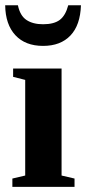

<svg xmlns="http://www.w3.org/2000/svg" viewBox="-26 -725 334 745"><path d="M212.9 -43.9 263.2 -32.2V0H22V-32.2L71.8 -43.9V-415L24.9 -426.8V-459H212.9ZM141.1 -546.9Q72.3 -546.9 33.7 -588.4Q-4.9 -629.9 -5.9 -704.6H43.5Q51.8 -664.1 76.7 -647.5Q101.6 -630.9 141.1 -630.9Q183.6 -630.9 206.1 -647.9Q228.5 -665 238.8 -704.6H288.1Q285.6 -627.4 247.3 -587.2Q209 -546.9 141.1 -546.9Z"/></svg>

Font: Tinos
Style: Bold
Weight: 700
Designer: Steve Matteson
Foundry: Monotype Imaging Inc.
Version: Version 1.23